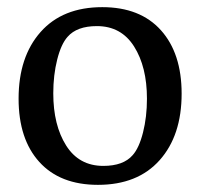

<svg xmlns="http://www.w3.org/2000/svg" viewBox="-20 -508 560 537"><path d="M32 -232Q32 -349 93.5 -418.5Q155 -488 266 -488Q372 -488 430 -423.5Q488 -359 488 -246Q488 -129 426.5 -60Q365 9 254 9Q148 9 90 -55Q32 -119 32 -232ZM269 -44Q325 -44 351 -74Q369 -94 380 -137.5Q391 -181 391 -232Q391 -321 355 -378Q319 -435 251 -435Q195 -435 169 -405Q151 -385 140 -341.5Q129 -298 129 -247Q129 -158 165 -101Q201 -44 269 -44Z"/></svg>

Font: Poly
Style: Regular
Weight: 400
Designer: Jos Nicols Silva Schwarzenberg
Foundry: Jose Nicolas Silva Schwarzenberg
Version: Version 1.001